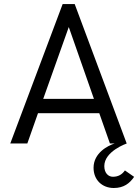

<svg xmlns="http://www.w3.org/2000/svg" viewBox="-20 -710 684 950"><path d="M598.1 133.3C583.5 153.8 564.9 164.6 538.6 164.6C515.6 164.6 496.1 146 496.1 111.8C496.1 38.6 605.5 0.5 606.9 0L349.6 -689.9H290L30.8 0H115.2L168 -149.9H471.2L523.9 0H546.9C515.6 9.8 442.9 45.9 442.9 120.1C442.9 180.7 485.8 220.2 543 220.2C592.3 220.2 621.6 197.3 643.6 165ZM193.8 -220.7 320.3 -576.2 444.8 -220.7Z"/></svg>

Font: HK Grotesk
Style: Regular
Weight: 400
Designer: Alfredo Marco Pradil and Stefan Peev
Foundry: Hanken Design Co.
Version: Version 1.045;PS 001.045;hotconv 1.0.88;makeotf.lib2.5.64775